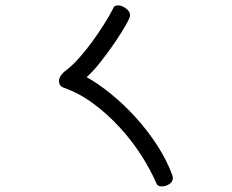

<svg xmlns="http://www.w3.org/2000/svg" viewBox="-20 -541 845 698"><path d="M390.6 -508.8Q393.6 -521.5 409.2 -521.5Q422.9 -521.5 438 -510.3Q453.1 -499 453.1 -485.4Q453.1 -477.5 437 -449.2Q420.9 -420.9 397 -385.7Q373 -350.6 345.7 -315.9Q318.4 -281.2 294.9 -260.7Q336.9 -237.3 383.8 -199.2Q430.7 -161.1 473.6 -113.8Q516.6 -66.4 551.8 -12.2Q586.9 42 607.4 98.6Q607.4 100.6 607.9 102.1Q608.4 103.5 608.4 105.5Q608.4 120.1 595.2 128.4Q582 136.7 568.4 136.7Q552.7 136.7 548.8 126Q527.3 76.2 493.2 22.9Q459 -30.3 415 -78.1Q371.1 -126 319.8 -164.1Q268.6 -202.1 212.9 -221.7Q202.1 -225.6 198.2 -231.9Q194.3 -238.3 194.3 -246.1Q194.3 -255.9 201.2 -266.1Q208 -276.4 218.8 -284.2Q242.2 -301.8 266.6 -329.1Q291 -356.4 314 -387.7Q336.9 -418.9 356.9 -450.7Q377 -482.4 390.6 -508.8Z"/></svg>

Font: Hi Melody
Style: Regular
Weight: 400
Designer: YoonDesign Inc.
Foundry: YoonDesign Inc.
Version: Version 3.00